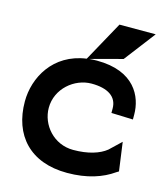

<svg xmlns="http://www.w3.org/2000/svg" viewBox="-119 -891 858 993"><g transform="rotate(15 310.0 -394.5)"><path d="M291 -588 464 -634 591 -800H397L279 -586C104 -562 27 -417 27 -290C27 -110 134 11 333 11C440 11 520 -17 578 -58L591 -66L570 -219L509 -161C472 -131 412 -112 333 -112C228 -112 155 -199 155 -290C155 -393 246 -468 337 -468C424 -468 475 -435 475 -372V-348L591 -344V-370C591 -466 535 -590 333 -590C319 -590 304 -589 291 -588Z"/></g></svg>

Font: Charger
Style: Hemi
Weight: 900
Designer: Jasper
Foundry: Cannot Into Space Fonts
Version: Version 0.99